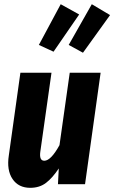

<svg xmlns="http://www.w3.org/2000/svg" viewBox="-20 -877 544 914"><path d="M269 -856.9 356.9 -808.1 234.9 -630.9 165 -663.1ZM417 -856.9 503.9 -805.2 375 -626 307.1 -663.1ZM124 17.1Q67.9 17.1 39.6 -24.9Q11.2 -66.9 22 -137.2L77.1 -530.8H225.1L171.9 -154.8Q166 -111.8 190.9 -111.8Q222.2 -111.8 263.2 -186L312 -530.8H459L384.8 0H255.9L259.8 -75.2Q230.5 -30.8 199.5 -6.8Q168.5 17.1 124 17.1Z"/></svg>

Font: Fira Sans Compressed
Style: Bold Italic
Weight: 700
Width: 3
Italic angle: -8°
Designer: Carrois Corporate & Edenspiekermann AG
Foundry: Carrois Corporate GbR & Edenspiekermann AG
Version: Version 4.203;PS 004.203;hotconv 1.0.88;makeotf.lib2.5.64775